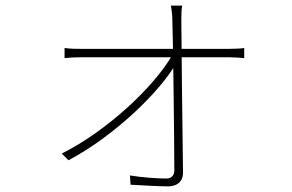

<svg xmlns="http://www.w3.org/2000/svg" viewBox="-20 -621 1040 684"><path d="M629 -601H589C592 -584 594 -564 594 -549C596 -504 601 -138 601 -13C601 3 591 15 573 15C540 15 484 11 443 4L445 37C479 39 548 43 579 43C608 43 632 28 632 -6C630 -136 626 -504 626 -549C626 -568 626 -583 629 -601ZM210 -450V-414C230 -416 244 -417 268 -417C296 -417 756 -417 797 -417C814 -417 839 -415 850 -414V-450C839 -448 813 -447 798 -447C755 -447 296 -447 268 -447C247 -447 233 -447 210 -450ZM200 -74 224 -50C390 -138 555 -299 610 -400L609 -424H593C530 -313 361 -154 200 -74Z"/></svg>

Font: Source Han Sans JP VF
Style: Regular
Weight: 250
Designer: Ryoko NISHIZUKA 西塚涼子 (kana, bopomofo & ideographs); Paul D. Hunt (Latin, Greek & Cyrillic); Sandoll Communications 산돌커뮤니
Foundry: Adobe
Version: Version 2.004;hotconv 1.0.118;makeotfexe 2.5.65603